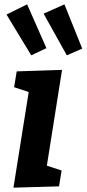

<svg xmlns="http://www.w3.org/2000/svg" viewBox="-20 -860 399 885"><path d="M42 5 123 -503 173 -416 45 -458 57 -531 266 -538 185 -27 137 -116 264 -74 252 -1ZM124 -605 10 -793 105 -840 194 -638ZM288 -605 181 -797 277 -840 359 -636Z"/></svg>

Font: Bitter Thin
Style: Bold Italic
Weight: 700
Italic angle: -9°
Version: Version 3.021